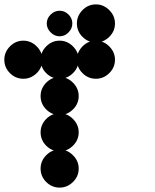

<svg xmlns="http://www.w3.org/2000/svg" viewBox="-24 -691 711 882"><path d="M250 -4.2Q285 -4.2 311.2 22.1Q337.5 48.3 337.5 83.3Q337.5 119.2 311.2 145Q285 170.8 250 170.8Q214.2 170.8 188.3 145Q162.5 119.2 162.5 83.3Q162.5 48.3 188.3 22.1Q214.2 -4.2 250 -4.2ZM250 -170.8Q285 -170.8 311.2 -144.6Q337.5 -118.3 337.5 -83.3Q337.5 -47.5 311.2 -21.7Q285 4.2 250 4.2Q214.2 4.2 188.3 -21.7Q162.5 -47.5 162.5 -83.3Q162.5 -118.3 188.3 -144.6Q214.2 -170.8 250 -170.8ZM250 -337.5Q285 -337.5 311.2 -311.2Q337.5 -285 337.5 -250Q337.5 -214.2 311.2 -188.3Q285 -162.5 250 -162.5Q214.2 -162.5 188.3 -188.3Q162.5 -214.2 162.5 -250Q162.5 -285 188.3 -311.2Q214.2 -337.5 250 -337.5ZM416.7 -504.2Q451.7 -504.2 477.9 -477.9Q504.2 -451.7 504.2 -416.7Q504.2 -380.8 477.9 -355Q451.7 -329.2 416.7 -329.2Q380.8 -329.2 355 -355Q329.2 -380.8 329.2 -416.7Q329.2 -451.7 355 -477.9Q380.8 -504.2 416.7 -504.2ZM250 -504.2Q285 -504.2 311.2 -477.9Q337.5 -451.7 337.5 -416.7Q337.5 -380.8 311.2 -355Q285 -329.2 250 -329.2Q214.2 -329.2 188.3 -355Q162.5 -380.8 162.5 -416.7Q162.5 -451.7 188.3 -477.9Q214.2 -504.2 250 -504.2ZM83.3 -504.2Q118.3 -504.2 144.6 -477.9Q170.8 -451.7 170.8 -416.7Q170.8 -380.8 144.6 -355Q118.3 -329.2 83.3 -329.2Q47.5 -329.2 21.7 -355Q-4.2 -380.8 -4.2 -416.7Q-4.2 -451.7 21.7 -477.9Q47.5 -504.2 83.3 -504.2ZM416.7 -670.8Q451.7 -670.8 477.9 -644.6Q504.2 -618.3 504.2 -583.3Q504.2 -547.5 477.9 -521.7Q451.7 -495.8 416.7 -495.8Q380.8 -495.8 355 -521.7Q329.2 -547.5 329.2 -583.3Q329.2 -618.3 355 -644.6Q380.8 -670.8 416.7 -670.8ZM208.8 -624.2Q226.7 -641.7 250 -641.7Q273.3 -641.7 290.8 -624.2Q308.3 -606.7 308.3 -583.3Q308.3 -560 290.8 -542.1Q273.3 -524.2 250 -524.2Q226.7 -524.2 208.8 -542.1Q190.8 -560 190.8 -583.3Q190.8 -606.7 208.8 -624.2Z"/></svg>

Font: 0xA000-Dots-Mono
Style: Dots-Mono
Weight: 400
Version: Version 0.1